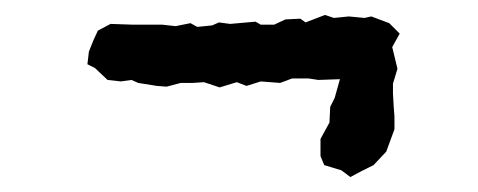

<svg xmlns="http://www.w3.org/2000/svg" viewBox="-20 -331 640 257"><path d="M437 -103 414 -110 409 -122V-145L421 -167L422 -188L428 -200L435 -225L406 -224L393 -226H371L355 -220L329 -222L310 -216L297 -221L274 -214L253 -221L238 -220H222L203 -215L190 -216L165 -220L156 -224L142 -222L124 -224L107 -240L97 -245L99 -262L105 -277L111 -290L128 -299L157 -298H187H197L215 -296L235 -300L244 -295L264 -297L273 -301L288 -299L322 -302L329 -298H347L362 -305L382 -306L389 -301L415 -311L427 -307L447 -309L468 -307L477 -309L501 -300L515 -286L505 -268L512 -239L506 -219V-206L507 -188L508 -175V-158L497 -128L480 -110L464 -102L449 -94Z"/></svg>

Font: Winky Rough Medium
Style: Italic
Weight: 500
Italic angle: -8.97852°
Designer: Simon Atzbach
Foundry: typofactur
Version: Version 1.206; ttfautohint (v1.8.4.7-5d5b)